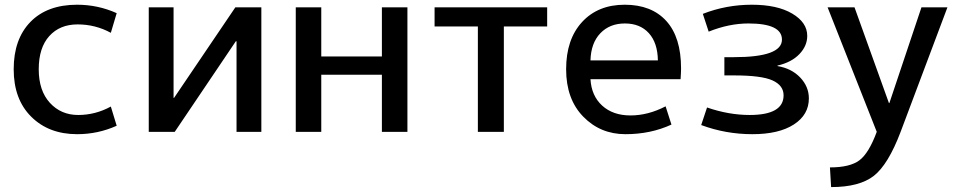

<svg xmlns="http://www.w3.org/2000/svg" viewBox="-20 -550 4004 801"><path d="M301.8 -530.3Q388.7 -530.3 466.8 -495.1L442.4 -413.1Q377.9 -448.2 303.7 -448.2Q229.5 -448.2 185.5 -399.4Q141.6 -350.6 141.6 -261.2Q141.6 -171.9 188 -121.1Q234.4 -70.3 306.2 -70.3Q377.9 -70.3 442.4 -105.5L466.8 -25.4Q388.7 9.8 301.8 9.8Q183.6 9.8 110.4 -63Q37.1 -135.7 37.1 -261.2Q37.1 -386.7 106.9 -458.5Q176.8 -530.3 301.8 -530.3Z M600.6 0V-519.5H704.1V-141.6H706.1L961.9 -519.5H1070.3V0H966.8V-377.9H963.9L709 0Z M1213.9 0V-519.5H1320.3V-314.5H1573.2V-519.5H1679.7V0H1573.2V-238.3H1320.3V0Z M1793 -439.5V-519.5H2262.7V-439.5H2082V0H1973.6V-439.5Z M2821.3 -264.6Q2821.3 -249 2819.3 -219.7H2443.4Q2447.3 -150.4 2492.2 -109.4Q2537.1 -68.4 2610.4 -68.4Q2683.6 -68.4 2756.8 -106.4L2781.2 -30.3Q2694.3 9.8 2589.4 9.8Q2484.4 9.8 2413.1 -63.5Q2341.8 -136.7 2341.8 -261.2Q2341.8 -385.7 2408.2 -458Q2474.6 -530.3 2586.4 -530.3Q2698.2 -530.3 2759.8 -462.4Q2821.3 -394.5 2821.3 -264.6ZM2443.4 -297.9H2724.6Q2723.6 -371.1 2687 -411.6Q2650.4 -452.1 2586.9 -452.1Q2523.4 -452.1 2484.4 -411.1Q2445.3 -370.1 2443.4 -297.9Z M2905.3 -28.3 2929.7 -101.6Q3020.5 -70.3 3107.4 -70.3Q3249 -70.3 3249 -152.3Q3249 -193.4 3203.1 -214.4Q3157.2 -235.4 3042 -235.4H3002V-311.5H3042Q3242.2 -311.5 3242.2 -384.8Q3242.2 -452.1 3102.5 -452.1Q3021.5 -452.1 2936.5 -418L2912.1 -492.2Q3009.8 -530.3 3116.2 -530.3Q3222.7 -530.3 3285.2 -493.2Q3347.7 -456.1 3347.7 -400.4Q3347.7 -358.4 3314.9 -324.2Q3282.2 -290 3223.6 -276.4V-274.4Q3282.2 -264.6 3318.4 -226.6Q3354.5 -188.5 3354.5 -139.6Q3354.5 -71.3 3292 -30.8Q3229.5 9.8 3118.7 9.8Q3007.8 9.8 2905.3 -28.3Z M3432.6 -519.5H3544.9L3688.5 -120.1H3690.4L3824.2 -519.5H3932.6L3737.3 0Q3685.5 136.7 3625.5 183.6Q3565.4 230.5 3447.3 230.5L3442.4 148.4Q3525.4 148.4 3564.9 119.1Q3604.5 89.8 3637.7 0Z"/></svg>

Font: GenEi M Gothic v2 Medium
Style: Regular
Weight: 500
Version: Version 2.0